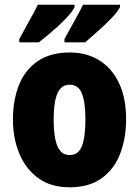

<svg xmlns="http://www.w3.org/2000/svg" viewBox="-20 -786 592 816"><path d="M516 -278Q516 -201 491.5 -135Q467 -69 413.5 -29.5Q360 10 275 10Q196 10 142.5 -29Q89 -68 62 -133.5Q35 -199 35 -278Q35 -361 61 -425.5Q87 -490 141 -526.5Q195 -563 277 -563Q348 -563 402 -529.5Q456 -496 486 -432.5Q516 -369 516 -278ZM208 -277Q208 -203 224 -165Q240 -127 276 -127Q313 -127 328 -165Q343 -203 343 -278Q343 -352 328 -389Q313 -426 276 -426Q240 -426 224 -389Q208 -352 208 -277ZM490 -756Q481 -737 454.5 -709.5Q428 -682 396.5 -654Q365 -626 342 -606H254V-620Q279 -666 300.5 -704.5Q322 -743 333 -766H490ZM297 -756Q288 -737 262 -709.5Q236 -682 204 -654.5Q172 -627 145 -606H62V-620Q87 -667 108.5 -705Q130 -743 141 -766H297Z"/></svg>

Font: Noto Sans Myanmar UI Condensed Black
Style: Regular
Weight: 900
Width: 3
Designer: Monotype Design Team
Foundry: Monotype Imaging Inc.
Version: Version 2.103; ttfautohint (v1.8.4.7-5d5b)